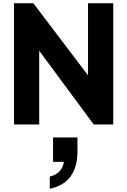

<svg xmlns="http://www.w3.org/2000/svg" viewBox="-20 -765 782 1180"><path d="M66 -745H185L521 -302V-745H676V0H556L221 -453V0H66ZM373 230H306V80H456V167Q456 262 413 320Q370 378 286 395V320Q360 303 373 230Z"/></svg>

Font: Eudoxus Sans ExtraBold
Style: Regular
Weight: 800
Designer: Stijn de Vries
Foundry: tokotype
Version: Version 2.005